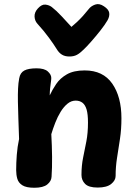

<svg xmlns="http://www.w3.org/2000/svg" viewBox="-20 -890 657 924"><path d="M72.4 -512.9Q77 -540 97 -550.6Q117 -561.2 156.1 -561.2Q193.6 -561.2 210.2 -546.1Q226.8 -531 226.8 -515Q226.8 -506.9 224.8 -494Q222.8 -481.1 221.2 -465.2Q219.6 -449.3 219.3 -431Q231.6 -457.7 250.4 -485.7Q269.3 -513.7 302.1 -532.4Q334.9 -551.1 387.7 -551.1Q475.9 -551.1 520.2 -487.6Q564.4 -424.1 564.4 -320.9Q564.4 -268.3 557.4 -221.8Q550.4 -175.2 543.4 -131.4Q536.4 -87.7 536.4 -43.2Q536.4 -21.9 515.2 -4.7Q493.9 12.6 450 12.6Q406.9 12.6 389.5 -5.1Q372.1 -22.7 372.1 -48.1Q372.1 -93.2 380 -131.6Q387.9 -170 395.7 -210.2Q403.4 -250.3 403.4 -300.3Q403.4 -340.1 396.8 -362.8Q390.1 -385.4 376.8 -395.6Q363.4 -405.8 344.2 -405.8Q322.7 -405.8 304.6 -390.8Q286.6 -375.9 271.9 -352.1Q257.2 -328.2 246.1 -299.7Q234.9 -271.2 226.9 -244.3Q230 -189.3 230.6 -135.3Q231.1 -81.2 228.1 -39.1Q227.1 -18.2 207.5 -2.3Q187.9 13.6 145.1 13.6Q106.4 13.6 87.7 1.7Q68.9 -10.2 63.3 -29.6Q57.8 -49 57.8 -71Q57.8 -106 60.8 -145Q63.8 -184 71.8 -221Q70 -275.7 68.4 -319.9Q66.9 -364.1 66.2 -400Q65.6 -435.9 66.9 -463.7Q68.2 -491.6 72.4 -512.9ZM406.6 -845.9Q417.6 -860.7 437.7 -867.9Q457.8 -875.2 480.3 -859.7Q503 -845 505.6 -828.3Q508.1 -811.6 497.8 -792.9Q485.1 -770.9 463.3 -743.3Q441.6 -715.8 419.6 -690.8Q397.7 -665.9 382.3 -651.3Q365.3 -634.3 350.3 -626.2Q335.2 -618.1 314.1 -618.1Q292.4 -618.1 277.9 -627.1Q263.3 -636.1 253.2 -653.3Q240.3 -674.4 215.9 -707.9Q191.4 -741.4 159.8 -776.1Q147.4 -789.7 146.3 -810.1Q145.2 -830.6 162.2 -849.3Q180.9 -869.8 198.5 -867.8Q216.1 -865.9 228.9 -856.4Q251.4 -839 276.7 -811.7Q302 -784.3 323.8 -760.6Q335.4 -770.2 349.9 -783.6Q364.3 -797 379.2 -813.4Q394 -829.9 406.6 -845.9Z"/></svg>

Font: Playpen Sans Arabic
Style: Regular
Weight: 400
Designer: Azza Alameddine, Laura Meseguer, Veronika Burian, José Scaglione
Foundry: TypeTogether
Version: Version 2.000